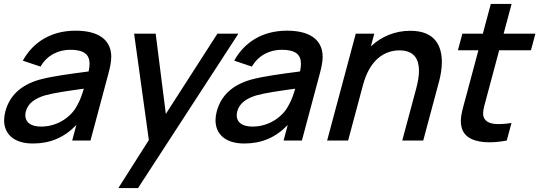

<svg xmlns="http://www.w3.org/2000/svg" viewBox="-20 -710 2725 970"><path d="M539.3 -452C524.8 -523 458.4 -555 361.9 -555C236.9 -555 146.1 -496 95.3 -403.5L184.7 -373.5C219.3 -433.5 278 -458.5 335 -458.5C403.3 -458.5 432.5 -435.6 432.5 -387.6C432.5 -376.1 430.8 -363.3 427.7 -349C337 -337 244.9 -325.5 177.4 -307C86.8 -280.5 28.9 -228.5 7 -147C2.9 -131.6 0.8 -116.7 0.8 -102.5C0.8 -35.4 47.5 15 146.1 15C233.6 15 304.2 -15 365.7 -78.5L344.7 0H437.2L526.2 -332.5C535.2 -365.7 542.1 -395.7 542.1 -423.4C542.1 -433.2 541.2 -442.7 539.3 -452ZM187.5 -70.5C131.8 -70.5 107.9 -95 107.9 -127.5C107.9 -134 108.9 -140.9 110.8 -148C122.2 -190.5 159.9 -213.5 206.7 -228C255.9 -241.5 318.6 -250 403.4 -262C396.2 -237 384.9 -202.5 369.7 -177.5C343.6 -125 276.5 -70.5 187.5 -70.5Z M1078.5 -540 817.8 -134.5 766.5 -540H657.5L732 -2.5L578 240H677.5L1184.5 -540Z M1607.3 -452C1592.8 -523 1526.4 -555 1429.9 -555C1304.9 -555 1214.1 -496 1163.3 -403.5L1252.7 -373.5C1287.3 -433.5 1346 -458.5 1403 -458.5C1471.3 -458.5 1500.5 -435.6 1500.5 -387.6C1500.5 -376.1 1498.8 -363.3 1495.7 -349C1405 -337 1312.9 -325.5 1245.4 -307C1154.8 -280.5 1096.9 -228.5 1075 -147C1070.9 -131.6 1068.8 -116.7 1068.8 -102.5C1068.8 -35.4 1115.5 15 1214.1 15C1301.6 15 1372.2 -15 1433.7 -78.5L1412.7 0H1505.2L1594.2 -332.5C1603.2 -365.7 1610.1 -395.7 1610.1 -423.4C1610.1 -433.2 1609.2 -442.7 1607.3 -452ZM1255.5 -70.5C1199.8 -70.5 1175.9 -95 1175.9 -127.5C1175.9 -134 1176.9 -140.9 1178.8 -148C1190.2 -190.5 1227.9 -213.5 1274.7 -228C1323.9 -241.5 1386.6 -250 1471.4 -262C1464.2 -237 1452.9 -202.5 1437.7 -177.5C1411.6 -125 1344.5 -70.5 1255.5 -70.5Z M2053.3 -554.5C1975.3 -554.5 1906.5 -525.5 1853.6 -475.5L1870.9 -540H1777.4L1632.7 0H1738.7L1814 -281C1848.3 -409 1922.8 -455.5 1997.8 -455.5C2074.1 -455.5 2096.7 -408.8 2096.7 -352.8C2096.7 -324.5 2090.9 -293.7 2083.4 -265.5L2012.2 0H2118.2L2198.6 -300C2205.6 -326.3 2212.3 -361.2 2212.3 -396.7C2212.3 -474.2 2180.8 -554.5 2053.3 -554.5Z M2501.9 -456H2662.4L2684.9 -540H2524.4L2564.6 -690H2459.6L2419.4 -540H2315.9L2293.4 -456H2396.9L2331.7 -212.5C2319.8 -168 2308.2 -132.3 2308.2 -98.4C2308.2 -87.3 2309.4 -76.4 2312.3 -65.5C2326.2 -11.7 2382.4 8.9 2452.5 8.9C2480.1 8.9 2510 5.7 2540.2 0L2564 -88.5C2540.5 -85.1 2518.9 -83 2500.1 -83C2460 -83 2431.9 -92.6 2423 -120.5C2421.4 -125.5 2420.7 -130.9 2420.7 -136.9C2420.7 -157.4 2429 -183.8 2438 -217.5Z"/></svg>

Font: Manrope
Style: SemiBoldItalic
Weight: 600
Italic angle: -15°
Designer: Mikhail Sharanda
Foundry: Mikhail Sharanda
Version: Version 4.502;hotconv 1.0.109;makeotfexe 2.5.65596